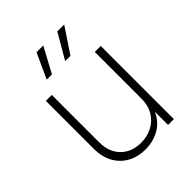

<svg xmlns="http://www.w3.org/2000/svg" viewBox="-213 -873 1001 1001"><g transform="rotate(-45 287.0 -372.5)"><path d="M273.4 7.8Q218.3 7.8 175.5 -15.6Q132.8 -39.1 108.6 -82.5Q84.5 -126 84.5 -186V-539.1H128.4V-188.5Q128.4 -117.7 170.7 -75.4Q212.9 -33.2 281.2 -33.2Q328.1 -33.2 365.2 -53Q402.3 -72.8 423.8 -108.6Q445.3 -144.5 445.3 -192.4V-539.1H489.3V0H446.3V-121.6H455.1Q435.1 -55.2 385 -23.7Q335 7.8 273.4 7.8ZM204.6 -614.3H166L229.5 -752.9H279.3ZM341.3 -614.3H302.2L382.8 -752.9H433.6Z"/></g></svg>

Font: Inter 18pt ExtraLight
Style: Regular
Weight: 250
Designer: Rasmus Andersson
Foundry: rsms
Version: Version 4.001;git-66647c0bb